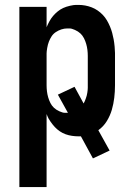

<svg xmlns="http://www.w3.org/2000/svg" viewBox="-20 -548 540 783"><path d="M59 215V-520H170V-437Q175 -449 181.5 -461Q188 -473 196.5 -483Q205 -493 215.5 -501.5Q226 -510 238 -515.5Q250 -521 265.5 -524.5Q281 -528 290 -528H300Q314 -528 327.5 -525.5Q341 -523 354 -518Q367 -513 378.5 -505Q390 -497 399.5 -487Q409 -477 416 -465Q423 -453 428.5 -440Q434 -427 437.5 -414Q441 -401 443.5 -387.5Q446 -374 447.5 -357.5Q449 -341 449 -332V-200Q449 -175 446 -149.5Q443 -124 436 -100Q429 -76 415.5 -54Q402 -32 381 -17L427 66L359 98L310 8H300Q287 8 273.5 6Q260 4 247.5 -0.5Q235 -5 224 -12.5Q213 -20 204 -29.5Q195 -39 186 -52Q177 -65 174 -73L170 -83V215ZM244 -88H257L216 -162L284 -194L321 -126Q324 -131 326 -136Q328 -141 330 -146.5Q332 -152 333.5 -157.5Q335 -163 336 -169.5Q337 -176 337.5 -181Q338 -186 338 -190V-320Q338 -332 336.5 -344.5Q335 -357 331.5 -369Q328 -381 322.5 -392Q317 -403 308 -411.5Q299 -420 285.5 -426Q272 -432 264 -432H254Q242 -432 230 -428Q218 -424 207.5 -417Q197 -410 190.5 -400Q184 -390 179.5 -378.5Q175 -367 172.5 -352.5Q170 -338 170 -330V-200Q170 -188 171.5 -175.5Q173 -163 176.5 -151Q180 -139 185.5 -128Q191 -117 200 -108.5Q209 -100 222.5 -94Q236 -88 244 -88Z"/></svg>

Font: Iosevka Custom
Style: Bold
Weight: 700
Monospace: yes
Designer: Belleve Invis
Foundry: Belleve Invis
Version: Version 30.3.3; ttfautohint (v1.8.3)